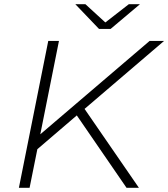

<svg xmlns="http://www.w3.org/2000/svg" viewBox="-20 -895 802 915"><path d="M383 -376 642 0H583L346 -345L158 -184L121 0H70L210 -700H261L172 -255L693 -700H762ZM647 -875 507 -757H452L339 -875H387L482 -788L594 -875Z"/></svg>

Font: Idrija
Style: Italic
Weight: 300
Italic angle: -11.3°
Designer: Julieta Ulanovsky
Foundry: Julieta Ulanovsky
Version: Version 7.200